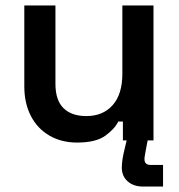

<svg xmlns="http://www.w3.org/2000/svg" viewBox="-20 -514 655 703"><path d="M262 8Q205 8 161 -17.5Q117 -43 93 -89.5Q69 -136 69 -198V-494H183V-207Q183 -147 212.5 -118Q242 -89 296 -89Q357 -89 392.5 -129Q428 -169 428 -244V-494H542V0H430V-69H413Q400 -42 365.5 -17Q331 8 262 8ZM503 169Q469 169 447.5 150Q426 131 426 100Q426 86 428.5 69.5Q431 53 435 37L448 -18H524L513 40Q512 48 510.5 55Q509 62 509 69Q509 90 532 90H577V169Z"/></svg>

Font: Space Grotesk SemiBold
Style: Regular
Weight: 600
Designer: Florian Karsten
Foundry: Florian Karsten
Version: Version 2.000